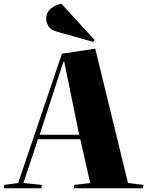

<svg xmlns="http://www.w3.org/2000/svg" viewBox="-20 -1006 798 1026"><path d="M489 -746 664 -28 747 -18 744 0H374L377 -18L462 -28L409 -262H183L105 -28L204 -18L201 0H0L2 -18L77 -28L311 -719ZM192 -286H403L323 -677H319ZM485 -793 478 -782 287 -836Q251 -846 239 -866Q227 -886 227 -906Q227 -940 252.5 -960.5Q278 -981 308 -986Z"/></svg>

Font: Literata 72pt ExtraBold
Style: Italic
Weight: 800
Italic angle: -2°
Designer: Latin by Veronika Burian and Jose Scaglione. Greek by Irene Vlachou. Cyrillic by Vera Evstafieva
Foundry: TypeTogether
Version: Version 3.002